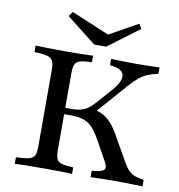

<svg xmlns="http://www.w3.org/2000/svg" viewBox="-84 -836 853 913"><g transform="rotate(10 342.5 -379.5)"><path d="M413.7 0V-31.5Q458.1 -33.9 470.6 -45.2Q483.1 -56.5 467.7 -83.9L414.5 -179.8Q394.4 -216.9 375 -237.1Q355.6 -257.3 331 -265.3Q306.5 -273.4 269.4 -273.4H211.3V-304H269.4Q296 -304 314.5 -309.3Q333.1 -314.5 348.8 -326.2Q364.5 -337.9 381.5 -357.3L446 -430.6Q473.4 -462.1 478.6 -485.9Q483.9 -509.7 466.9 -523.8Q450 -537.9 412.1 -540.3V-571Q443.5 -570.2 473.4 -569.4Q503.2 -568.5 535.5 -568.5Q566.9 -568.5 593.5 -569.4Q620.2 -570.2 646 -571V-540.3Q616.1 -533.9 594.4 -524.6Q572.6 -515.3 553.6 -499.6Q534.7 -483.9 512.1 -458.1L373.4 -300L369.4 -321.8Q399.2 -315.3 421.4 -302.8Q443.5 -290.3 462.9 -267.3Q482.3 -244.4 502.4 -206.5L562.9 -100.8Q575.8 -77.4 589.1 -62.9Q602.4 -48.4 620.6 -41.5Q638.7 -34.7 664.5 -31.5V0Q637.9 -0.8 616.5 -1.2Q595.2 -1.6 575.8 -2Q556.5 -2.4 536.3 -2.4Q505.6 -2.4 477 -2Q448.4 -1.6 413.7 0ZM47.6 0V-31.5Q89.5 -33.1 110.1 -38.3Q130.6 -43.5 137.1 -57.7Q143.5 -71.8 143.5 -100.8V-470.2Q143.5 -499.2 136.7 -513.3Q129.8 -527.4 109.7 -533.1Q89.5 -538.7 47.6 -539.5V-571Q68.5 -570.2 104.8 -569.4Q141.1 -568.5 191.1 -568.5Q237.1 -568.5 271.4 -569.4Q305.6 -570.2 325 -571V-539.5Q287.9 -538.7 269 -533.1Q250 -527.4 244 -513.3Q237.9 -499.2 237.9 -470.2V-100.8Q237.9 -72.6 244 -58.1Q250 -43.5 268.5 -38.3Q287.1 -33.1 324.2 -31.5V0Q304.8 -1.6 271 -2Q237.1 -2.4 191.1 -2.4Q141.1 -2.4 104.8 -2Q68.5 -1.6 47.6 0ZM515.3 -758.9 529 -736.3 379 -624.2H321L178.2 -736.3L194.4 -758.9L402.4 -671.8L360.5 -672.6Z"/></g></svg>

Font: Playfair 12pt Medium
Style: Regular
Weight: 500
Designer: Claus Eggers Sørensen
Foundry: Claus Eggers Sørensen
Version: Version 2.000;gftools[0.9.28]